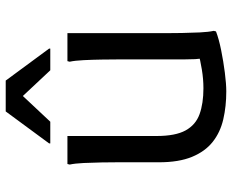

<svg xmlns="http://www.w3.org/2000/svg" viewBox="-90 -710 812 672"><g transform="rotate(-90 316.0 -374.0)"><path d="M332 12Q280 12 234.5 1.5Q189 -9 155.5 -35.5Q122 -62 103 -108Q84 -154 84 -224V-372Q84 -392 83.5 -424Q83 -456 81.5 -487Q80 -518 76 -536L78 -544H176V-232Q176 -166 195.5 -130.5Q215 -95 252.5 -81.5Q290 -68 343 -68Q375 -68 408.5 -73.5Q442 -79 467 -86L450 -62Q446 -76 445 -97Q444 -118 444 -140V-372Q444 -392 443.5 -424Q443 -456 441.5 -487Q440 -518 436 -536L438 -544H536V-196Q536 -176 536.5 -144Q537 -112 538.5 -81Q540 -50 544 -32L542 -24Q516 -14 476.5 -6Q437 2 397.5 7Q358 12 332 12ZM150 -604V-608L262 -760H370L482 -608V-604H406L316 -700L226 -604Z"/></g></svg>

Font: Kufam
Style: Regular
Weight: 400
Designer: Wael Morcos, Artur Schmal
Foundry: Original Type
Version: Version 1.301; ttfautohint (v1.8.3)